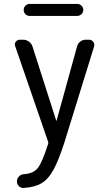

<svg xmlns="http://www.w3.org/2000/svg" viewBox="-20 -720 540 969"><path d="M129.9 -700.2H370.1Q381.8 -700.2 391.1 -691.4Q400.4 -682.6 400.4 -669.9Q400.4 -657.2 391.1 -648.4Q381.8 -639.6 370.1 -639.6H129.9Q117.2 -639.6 108.4 -648.4Q99.6 -657.2 99.6 -669.9Q99.6 -682.6 108.4 -691.4Q117.2 -700.2 129.9 -700.2ZM222.7 -4.9 56.6 -487.3Q51.8 -499 59.6 -509.3Q67.4 -519.5 80.1 -519.5H97.7Q112.3 -519.5 125.5 -510.3Q138.7 -501 143.6 -486.3L263.7 -111.3Q263.7 -110.4 264.6 -110.4Q265.6 -110.4 265.6 -111.3L369.1 -486.3Q373 -501 385.3 -510.3Q397.5 -519.5 413.1 -519.5H429.7Q442.4 -519.5 450.2 -509.3Q458 -499 455.1 -486.3L304.7 0Q275.4 90.8 249.5 137.7Q223.6 184.6 189.9 204.6Q156.2 224.6 100.6 228.5Q85.9 229.5 75.7 219.7Q65.4 210 65.4 195.3Q65.4 181.6 75.2 170.9Q85 160.2 99.6 159.2Q148.4 156.2 170.9 127.9Q193.4 99.6 223.6 3.9Q224.6 1 222.7 -4.9Z"/></svg>

Font: Rounded-L Mgen+ 2m regular
Style: Regular
Weight: 400
Designer: [Source Han Sans]
Ryoko NISHIZUKA  (kana & ideographs); Paul D. Hunt (Latin, Greek & Cyrillic); Wenlong ZHANG  (bopomofo
Version: Version 1.059.20150602